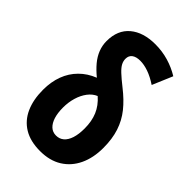

<svg xmlns="http://www.w3.org/2000/svg" viewBox="-232 -852 948 948"><g transform="rotate(45 242.0 -378.0)"><path d="M269 -766.1Q316.9 -766.1 360.8 -753.2Q404.8 -740.2 442.9 -716.8L397.9 -610.8Q362.3 -634.3 331.3 -645Q300.3 -655.8 273.9 -655.8Q245.6 -655.8 230.2 -644.3Q214.8 -632.8 214.8 -610.8Q214.8 -594.7 222.7 -579.8Q230.5 -564.9 250.2 -546.4Q270 -527.8 305.2 -500Q353.5 -462.4 385.5 -422.4Q417.5 -382.3 433.3 -333.7Q449.2 -285.2 449.2 -222.2Q449.2 -153.3 424.6 -101.1Q399.9 -48.8 353 -19.5Q306.2 9.8 238.8 9.8Q170.9 9.8 125.7 -17.6Q80.6 -44.9 57.9 -95.5Q35.2 -146 35.2 -214.8Q35.2 -270.5 52 -315.4Q68.8 -360.4 101.6 -393.3Q134.3 -426.3 181.2 -444.8Q151.4 -469.2 130.1 -494.6Q108.9 -520 97.9 -548.1Q86.9 -576.2 86.9 -606.9Q86.9 -683.6 136 -724.9Q185.1 -766.1 269 -766.1ZM248 -383.8Q223.1 -373.5 204.8 -349.4Q186.5 -325.2 176.8 -292.5Q167 -259.8 167 -222.2Q167 -185.1 175.5 -157.7Q184.1 -130.4 200.4 -115.2Q216.8 -100.1 240.2 -100.1Q264.2 -100.1 281 -114.5Q297.9 -128.9 306.9 -156.7Q315.9 -184.6 315.9 -225.1Q315.9 -275.4 299.6 -314.2Q283.2 -353 248 -383.8Z"/></g></svg>

Font: Open Sans Condensed
Style: Regular
Weight: 400
Width: 3
Designer: Monotype Design Team
Foundry: Monotype Imaging Inc.
Version: Version 3.000